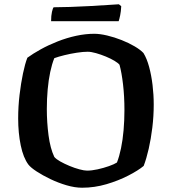

<svg xmlns="http://www.w3.org/2000/svg" viewBox="-20 -878 804 898"><path d="M364 0Q330 0 291 -11.5Q252 -23 215.5 -40.5Q179 -58 151.5 -76Q124 -94 113 -108Q89 -140 77 -198Q65 -256 65 -324Q65 -380 71.5 -434.5Q78 -489 87.5 -534.5Q97 -580 108 -608Q134 -627 170 -647Q206 -667 249 -684Q292 -701 336 -710.5Q380 -720 421 -720Q447 -720 481 -712Q515 -704 549 -690.5Q583 -677 610 -661Q637 -645 651 -630Q667 -604 677.5 -565Q688 -526 693.5 -480.5Q699 -435 699 -389Q699 -335 692.5 -281.5Q686 -228 675.5 -182Q665 -136 652 -102Q627 -81 580.5 -57Q534 -33 478 -16.5Q422 0 364 0ZM387 -80Q409 -80 436.5 -86Q464 -92 489.5 -101Q515 -110 527 -118Q538 -146 546 -184.5Q554 -223 558 -269Q562 -315 562 -363Q562 -427 555.5 -483Q549 -539 539 -575Q533 -583 515.5 -593.5Q498 -604 475 -613.5Q452 -623 429 -629.5Q406 -636 390 -636Q369 -636 339.5 -631.5Q310 -627 281.5 -620Q253 -613 234 -606Q223 -579 215 -541.5Q207 -504 203 -459.5Q199 -415 199 -368Q199 -306 207 -245Q215 -184 234 -144Q242 -134 261.5 -123Q281 -112 305 -102Q329 -92 351.5 -86Q374 -80 387 -80ZM219 -779Q219 -805 223 -822.5Q227 -840 231 -844Q263 -844 307.5 -845.5Q352 -847 398 -849.5Q444 -852 481 -854.5Q518 -857 536 -858L547 -849Q546 -825 542 -806Q538 -787 535 -779Z"/></svg>

Font: Texturina Medium 12pt SemiBold
Style: Regular
Weight: 600
Version: Version 1.002